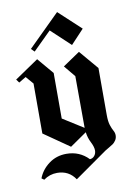

<svg xmlns="http://www.w3.org/2000/svg" viewBox="-87 -678 607 886"><g transform="rotate(-10 216.0 -235.0)"><path d="M110.8 -461.7 95.8 -476.7 244.2 -623.3 347.5 -527.5 285.8 -461.7 195.8 -545.8ZM115 107.5Q170 107.5 200 152.5L354.2 44.2Q359.2 40.8 371.7 33.8Q384.2 26.7 391.2 21.7Q398.3 16.7 405 6.7Q411.7 -3.3 411.7 -16.7Q411.7 -28.3 405.4 -39.2Q399.2 -50 393.3 -67.9Q387.5 -85.8 387.5 -115.8V-335.8L311.7 -425L231.7 -370.8L275.8 -317.5L276.7 -85.8Q276.7 -80 276.7 -75L180 -135.8V-349.2L115.8 -425L4.2 -349.2L15.8 -333.3L49.2 -353.3L80 -317.5V-83.3L200 0L278.3 -54.2Q281.7 -27.5 293.8 -4.2Q305.8 19.2 305.8 35.8Q305.8 50 297.5 60.4Q289.2 70.8 275.8 71.7Q234.2 28.3 172.5 28.3Q125.8 28.3 90.4 54.6Q55 80.8 40 120L51.7 128.3Q80 107.5 115 107.5Z"/></g></svg>

Font: Chomsky
Style: Regular
Weight: 400
Version: Version 2.3